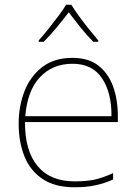

<svg xmlns="http://www.w3.org/2000/svg" viewBox="-20 -783 580 813"><path d="M287 -538Q355 -538 397 -505Q439 -472 459 -416.5Q479 -361 479 -291V-266H86Q85 -145 139 -80Q193 -15 296 -15Q344 -15 378.5 -22Q413 -29 459 -50V-23Q421 -6 382.5 2Q344 10 296 10Q213 10 160.5 -25Q108 -60 83.5 -121Q59 -182 59 -259Q59 -334 84 -397.5Q109 -461 159.5 -499.5Q210 -538 287 -538ZM287 -513Q203 -513 149.5 -456.5Q96 -400 87 -291H452Q453 -390 412 -451.5Q371 -513 287 -513ZM282 -763Q294 -743 314 -715.5Q334 -688 356 -660.5Q378 -633 396 -612V-606H375Q347 -634 319.5 -668.5Q292 -703 271 -731Q250 -703 221.5 -668.5Q193 -634 165 -606H144V-612Q163 -633 185 -660.5Q207 -688 227.5 -715.5Q248 -743 260 -763Z"/></svg>

Font: Noto Sans Oriya Thin
Style: Regular
Weight: 100
Designer: Amélie Bonet and Sol Matas
Foundry: Google LLC
Version: Version 2.006; ttfautohint (v1.8.4.7-5d5b)